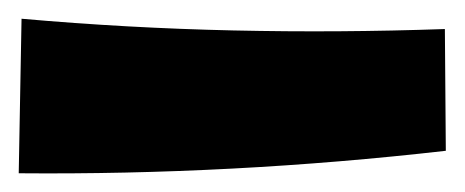

<svg xmlns="http://www.w3.org/2000/svg" viewBox="-20 -41 496 205"><path d="M0 144 3 -21Q116 -11 229 -8.5Q342 -6 455 -10L456 120Q342 133 228 139Q114 145 0 144Z"/></svg>

Font: Marhey
Style: Bold
Weight: 700
Designer: Nur Syamsi & Bustanul Arifin
Foundry: Namelatype
Version: Version 1.000